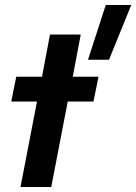

<svg xmlns="http://www.w3.org/2000/svg" viewBox="-20 -748 545 768"><path d="M128 -342H25L45 -441H148L180 -610H303L271 -441H374L354 -342H251L185 0H62ZM403 -728H505L416 -509H332Z"/></svg>

Font: Teachers SemiBold
Style: Italic
Weight: 600
Designer: Alfredo Marco Pradil & Chank Diesel
Version: Version 0.009